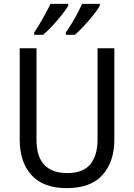

<svg xmlns="http://www.w3.org/2000/svg" viewBox="-20 -1057 694 994"><path d="M572 -335Q572 -220 511 -151.5Q450 -83 325 -83Q206 -83 144 -149.5Q82 -216 82 -336V-807H169V-333Q169 -161 329 -161Q410 -161 447.5 -206.5Q485 -252 485 -334V-807H572ZM497 -1027Q486 -1008 463.5 -979.5Q441 -951 415 -923Q389 -895 368 -877H321V-889Q335 -909 351.5 -936Q368 -963 382 -990Q396 -1017 405 -1037H497ZM333 -1027Q322 -1008 300 -980Q278 -952 252 -924Q226 -896 203 -877H157V-889Q171 -909 187 -936Q203 -963 217.5 -990Q232 -1017 241 -1037H333Z"/></svg>

Font: Noto Sans Kannada UI SemiCondensed
Style: Regular
Weight: 400
Width: 4
Designer: Jelle Bosma - Monotype Design Team
Foundry: Monotype Imaging Inc.
Version: Version 2.005; ttfautohint (v1.8.4.7-5d5b)